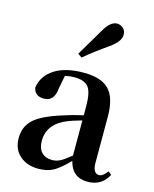

<svg xmlns="http://www.w3.org/2000/svg" viewBox="-127 -940 837 1041"><g transform="rotate(15 291.0 -419.5)"><path d="M238 -643 328 -795Q362 -855 400 -855Q419 -855 434 -841.5Q449 -828 449 -805Q449 -767 392 -727Q320 -677 260 -627ZM353 -102V-299Q291 -281 278 -275Q169 -232 169 -136Q169 -93 190.5 -71Q212 -49 249 -49Q273 -49 295 -60.5Q317 -72 353 -102ZM562 -69 580 -54Q544 15 466 15Q378 15 357 -73Q311 -25 276 -4.5Q241 16 189 16Q125 16 84.5 -20Q44 -56 44 -118Q44 -182 87.5 -222.5Q131 -263 244 -298Q291 -314 353 -328V-379Q353 -457 330.5 -485.5Q308 -514 251 -514Q226 -514 199 -508L185 -436Q179 -359 120 -359Q69 -359 60 -405Q70 -473 131 -512Q192 -551 295 -551Q393 -551 437 -505Q481 -459 481 -354V-96Q481 -36 517 -36Q537 -36 562 -69Z"/></g></svg>

Font: Swei Spring CJKtc
Style: Bold
Weight: 700
Version: Version 1.021